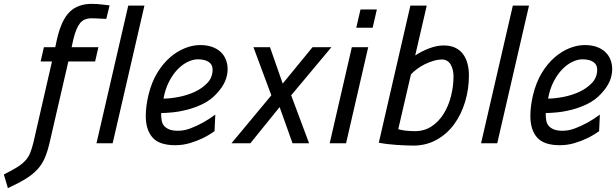

<svg xmlns="http://www.w3.org/2000/svg" viewBox="-85 -744 3199 997"><path d="M185 -425H126L143 -499H202L211 -541Q234 -641 277 -682.5Q320 -724 391 -724Q404 -724 420 -723Q436 -722 450 -720Q467 -718 484 -716L467 -646Q453 -646 440 -647Q429 -648 415.5 -648.5Q402 -649 391 -649Q351 -649 330.5 -623.5Q310 -598 296 -540L287 -499H426L409 -425H270L173 -5Q162 43 147.5 76.5Q133 110 109 136Q85 162 48.5 184.5Q12 207 -44 233L-65 162Q-23 141 3.5 124.5Q30 108 46.5 90Q63 72 72 49.5Q81 27 89 -6Z M581 -715H665L500 0H416Z M840 -65Q872 -65 905.5 -78Q939 -91 968 -107Q1001 -125 1033 -149L1029 -63Q1000 -42 967 -26Q938 -12 901.5 -1Q865 10 825 10Q742 10 707 -30Q672 -70 672 -142Q672 -192 686 -251Q702 -317 731.5 -365.5Q761 -414 798 -446Q835 -478 875.5 -494Q916 -510 954 -510Q990 -510 1016.5 -500.5Q1043 -491 1061 -474Q1079 -457 1088 -434Q1097 -411 1097 -385Q1097 -353 1083.5 -321.5Q1070 -290 1040 -258Q1010 -225 969.5 -205Q929 -185 888 -174.5Q847 -164 810.5 -160.5Q774 -157 752 -157V-147Q752 -131 755 -116Q758 -101 767.5 -90Q777 -79 794 -72Q811 -65 840 -65ZM942 -436Q918 -436 890.5 -423Q863 -410 838 -384.5Q813 -359 793 -320.5Q773 -282 764 -232Q798 -232 842.5 -240.5Q887 -249 926 -267Q965 -285 992 -313.5Q1019 -342 1019 -383Q1019 -409 998.5 -422.5Q978 -436 942 -436Z M1317 -499 1383 -310 1538 -499H1636L1427 -249L1520 0H1434L1367 -188L1215 0H1117L1324 -249L1231 -499Z M1742 -499H1827L1712 0H1627ZM1787 -695H1872L1850 -600H1765Z M2071 -456Q2106 -479 2145 -493.5Q2184 -508 2219 -508Q2254 -508 2279 -496Q2304 -484 2319.5 -463Q2335 -442 2342.5 -413.5Q2350 -385 2350 -353Q2350 -281 2330 -215Q2310 -149 2273 -98.5Q2236 -48 2182 -18Q2128 12 2061 12Q2043 12 2020.5 11Q1998 10 1974 8.5Q1950 7 1926 4Q1902 1 1882 -3L2046 -715H2131ZM2211 -435Q2189 -435 2165.5 -428Q2142 -421 2120 -410Q2098 -399 2079.5 -385Q2061 -371 2049 -358L1983 -73Q2000 -68 2022.5 -65.5Q2045 -63 2070 -63Q2119 -63 2156.5 -88Q2194 -113 2219 -153.5Q2244 -194 2257 -245Q2270 -296 2270 -349Q2270 -364 2266.5 -379.5Q2263 -395 2256 -407.5Q2249 -420 2237.5 -427.5Q2226 -435 2211 -435Z M2578 -715H2662L2497 0H2413Z M2837 -65Q2869 -65 2902.5 -78Q2936 -91 2965 -107Q2998 -125 3030 -149L3026 -63Q2997 -42 2964 -26Q2935 -12 2898.5 -1Q2862 10 2822 10Q2739 10 2704 -30Q2669 -70 2669 -142Q2669 -192 2683 -251Q2699 -317 2728.5 -365.5Q2758 -414 2795 -446Q2832 -478 2872.5 -494Q2913 -510 2951 -510Q2987 -510 3013.5 -500.5Q3040 -491 3058 -474Q3076 -457 3085 -434Q3094 -411 3094 -385Q3094 -353 3080.5 -321.5Q3067 -290 3037 -258Q3007 -225 2966.5 -205Q2926 -185 2885 -174.5Q2844 -164 2807.5 -160.5Q2771 -157 2749 -157V-147Q2749 -131 2752 -116Q2755 -101 2764.5 -90Q2774 -79 2791 -72Q2808 -65 2837 -65ZM2939 -436Q2915 -436 2887.5 -423Q2860 -410 2835 -384.5Q2810 -359 2790 -320.5Q2770 -282 2761 -232Q2795 -232 2839.5 -240.5Q2884 -249 2923 -267Q2962 -285 2989 -313.5Q3016 -342 3016 -383Q3016 -409 2995.5 -422.5Q2975 -436 2939 -436Z"/></svg>

Font: Panefresco 500wt
Style: Italic
Weight: 700
Foundry: Campivisivi & Chank Co
Version: Version 1.000